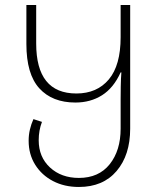

<svg xmlns="http://www.w3.org/2000/svg" viewBox="-20 -734 631 764"><path d="M294 10Q236 10 191 -13.5Q146 -37 120 -78.5Q94 -120 94 -174Q94 -197 99 -218.5Q104 -240 113 -260L147 -249Q134 -215 134 -176Q134 -109 179 -67.5Q224 -26 294 -26Q373 -26 416.5 -80.5Q460 -135 460 -222V-339Q460 -356 460.5 -389.5Q461 -423 463 -446H460Q432 -384 386 -355Q340 -326 280 -326Q188 -326 136.5 -382.5Q85 -439 85 -559V-714H124V-561Q124 -362 284 -362Q366 -362 413 -418Q460 -474 460 -586V-714H498V-222Q498 -117 444 -53.5Q390 10 294 10Z"/></svg>

Font: Noto Sans Georgian SemiCondensed ExtraLight
Style: Regular
Weight: 200
Width: 4
Designer: Monotype Design Team, Akaki Razmadze
Foundry: Google LLC
Version: Version 2.005; ttfautohint (v1.8.4.7-5d5b)